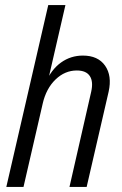

<svg xmlns="http://www.w3.org/2000/svg" viewBox="-20 -740 482 760"><path d="M5 0 171 -720H239L73 0ZM255 0 341 -377Q350 -417 335.5 -439Q321 -461 284 -461Q237 -461 200 -425.5Q163 -390 149 -330L159 -410Q183 -465 221.5 -492.5Q260 -520 308 -520Q368 -520 396 -480Q424 -440 410 -377L323 0Z"/></svg>

Font: Instrument Sans Condensed
Style: Italic
Weight: 400
Width: 3
Italic angle: -13°
Designer: Rodrigo Fuenzalida
Foundry: fragTYPE
Version: Version 1.000;gftools[0.9.28]